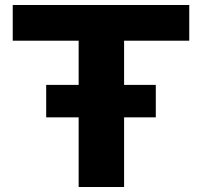

<svg xmlns="http://www.w3.org/2000/svg" viewBox="-20 -749 810 769"><path d="M295 0V-586H31V-729H738V-586H477V0ZM165 -279V-409H604V-279Z"/></svg>

Font: Hubot Sans SemiExpanded
Style: Bold
Weight: 700
Width: 6
Designer: Deni Anggara
Foundry: GitHub, Inc., Subsidiary of Microsoft Corporation
Version: Version 2.000